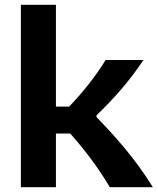

<svg xmlns="http://www.w3.org/2000/svg" viewBox="-20 -785 661 805"><path d="M67.5 -765V0H214.5V-225H274.5C336.5 -155.5 391.5 -82.5 440.5 0H621C543 -126.5 454 -222 384.5 -294.5V-301C456 -371 518 -438.5 581.5 -533.5H423C382 -467.5 334 -405 270 -338H214.5V-765Z"/></svg>

Font: Monaspace Argon
Style: Bold
Weight: 700
Designer: Riley Cran & the Lettermatic Team
Foundry: Lettermatic
Version: Version 1.000 (Monaspace Argon)